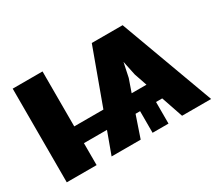

<svg xmlns="http://www.w3.org/2000/svg" viewBox="-105 -757 1092 969"><g transform="rotate(-30 441.5 -273.0)"><path d="M42 0V-545.9H215.8V-225.6H385.7L502.9 -545.9H682.6L883.3 0H713.9L670.9 -126H634.8V0H542V-126H515.6L472.7 0H303.2L350.1 -127.9H215.8V0ZM576.2 -299.8 550.3 -225.6H636.7L611.3 -299.8L593.8 -383.3Z"/></g></svg>

Font: Inter Tight ExtraBold
Style: Regular
Weight: 800
Designer: Rasmus Andersson
Foundry: rsms
Version: Version 3.004; ttfautohint (v1.8.4.7-5d5b)